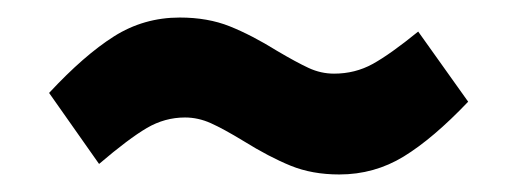

<svg xmlns="http://www.w3.org/2000/svg" viewBox="-20 -460 590 219"><path d="M258 -299Q235 -313 220.5 -319.5Q206 -326 191 -326Q168 -326 147.5 -314Q127 -302 93 -273L36 -354Q76 -397 110 -418.5Q144 -440 185 -440Q217 -440 242 -430Q267 -420 296 -402Q318 -389 332 -382.5Q346 -376 361 -376Q385 -376 405 -387Q425 -398 457 -424L514 -344Q474 -302 440.5 -281.5Q407 -261 367 -261Q336 -261 311.5 -271Q287 -281 258 -299Z"/></svg>

Font: Biryani
Style: Bold
Weight: 700
Designer: Dan Reynolds and Mathieu Reguer
Foundry: Dan Reynolds and Mathieu Reguer
Version: Version 1.004; ttfautohint (v1.1) -l 5 -r 5 -G 72 -x 0 -D la